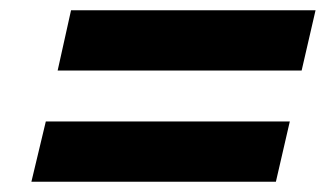

<svg xmlns="http://www.w3.org/2000/svg" viewBox="-20 -503 644 373"><path d="M593 -483 566 -366H92L118 -483ZM543 -267 516 -150H41L69 -267Z"/></svg>

Font: Elaine Sans
Style: Bold Italic
Weight: 700
Italic angle: -13°
Designer: Wei Huang
Foundry: Wei Huang
Version: Version 2.001;December 24, 2019;FontCreator 12.0.0.2547 64-b